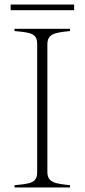

<svg xmlns="http://www.w3.org/2000/svg" viewBox="-20 -827 373 847"><path d="M44 -10V0H289V-10C224 -17 189 -21 189 -69V-631C189 -679 223 -683 289 -690V-700H44V-690C120 -683 144 -679 144 -631V-69C144 -21 119 -17 44 -10ZM27 -807V-782H307V-807Z"/></svg>

Font: Sprat Condensed Thin
Style: Regular
Weight: 100
Width: 3
Designer: Ethan Nakache
Foundry: Collletttivo
Version: Version 2.000;Glyphs 3.2 (3217)